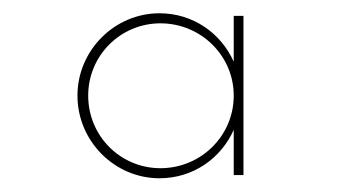

<svg xmlns="http://www.w3.org/2000/svg" viewBox="-20 -619 505 288"><path d="M330.6 -595.2V-526.4C311.5 -569.3 269.5 -599.1 219.2 -599.1C151.9 -599.1 96.2 -543.5 96.2 -475.6C96.2 -407.2 151.9 -351.6 219.2 -351.6C269.5 -351.6 311.5 -381.3 330.6 -424.3V-356.4H345.2V-595.2ZM220.7 -366.7C160.6 -366.7 112.3 -415 112.3 -475.6C112.3 -535.6 160.6 -584 220.7 -584C281.2 -584 330.6 -535.6 330.6 -475.6C330.6 -415 281.2 -366.7 220.7 -366.7Z"/></svg>

Font: Now Thin
Style: Regular
Weight: 100
Designer: Alfredo Marco Pradil
Foundry: Alfredo Marco Pradil
Version: Version 1.200;hotconv 1.0.109;makeotfexe 2.5.65596